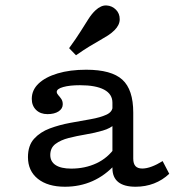

<svg xmlns="http://www.w3.org/2000/svg" viewBox="-20 -688 690 719"><path d="M401 -206.7V-303.5Q401 -335.8 369.8 -352.3Q338.6 -368.9 279.4 -368.9Q240.9 -368.9 216.7 -362.1Q192.5 -355.3 192.5 -343.9Q192.5 -338.1 198.1 -331.9Q203.8 -325.7 209.4 -317.6Q215 -309.5 215 -297.5Q215 -281.1 199.3 -270.8Q183.5 -260.6 157.9 -260.6Q131.3 -260.6 115.1 -276.4Q99 -292.3 99 -317.7Q99 -350.9 124.5 -375.1Q150 -399.4 195.9 -413.1Q241.8 -426.9 302.8 -426.9Q397.4 -426.9 438.2 -389.6Q479 -352.4 479 -266.5V-206.7ZM223.2 11.3Q158.8 11.3 121.7 -18.4Q84.7 -48.1 84.7 -99.6Q84.7 -142.9 107.5 -168.2Q130.4 -193.5 166.4 -207Q202.4 -220.4 242.9 -227.9Q283.3 -235.3 319.4 -241.6Q355.4 -247.9 378.7 -258.6Q401.9 -269.3 401.9 -290.3L411 -223.9Q394.3 -207.6 364.9 -199Q335.5 -190.3 301.4 -184.6Q267.4 -178.9 237.4 -171.3Q207.3 -163.6 187.8 -149Q168.3 -134.4 168.3 -107.5Q168.3 -82.9 188.3 -69.8Q208.4 -56.6 246.8 -56.6Q298.2 -56.6 340.9 -76.4Q383.6 -96.2 411.5 -136.4L412.6 -73.4Q374 -30.9 326.4 -9.8Q278.9 11.3 223.2 11.3ZM479 -94.4Q479 -75.1 487.3 -66Q495.5 -56.9 513 -56.9Q528.9 -56.9 548.4 -64.3Q568 -71.6 589 -84.8L613.8 -37.2Q588.7 -13.4 556.6 -1Q524.5 11.3 487.7 11.3Q444.8 11.3 422.9 -6.2Q401 -23.7 401 -58.6V-206.7H479ZM264.6 -481 238.8 -507.6Q266.1 -545.1 282.6 -571.6Q299.2 -598.1 311.2 -616.9Q323.2 -635.8 337.4 -649.2Q358.3 -668.7 378.9 -667.6Q399.6 -666.5 414.4 -651.5Q428.3 -637.5 428.3 -615.9Q428.3 -594.4 408.8 -574.9Q397.9 -564 384.7 -555.5Q371.5 -547 354.3 -537.3Q337.1 -527.7 315.1 -514.3Q293.1 -500.9 264.6 -481Z"/></svg>

Font: Playfair 5pt SemiExpanded Light
Style: Regular
Weight: 300
Width: 6
Designer: Claus Eggers Sørensen
Foundry: Claus Eggers Sørensen
Version: Version 2.203